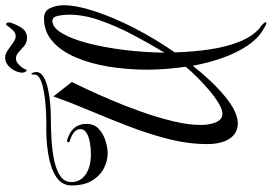

<svg xmlns="http://www.w3.org/2000/svg" viewBox="-172 -751 1037 733"><g transform="rotate(-90 346.5 -384.5)"><path d="M129 -492Q99 -492 70.5 -506.5Q42 -521 23.5 -551.5Q5 -582 5 -630Q5 -667 38 -688.5Q71 -710 125.5 -719Q180 -728 242 -726Q254 -726 279 -727Q304 -728 332.5 -731Q361 -734 386 -740.5Q411 -747 423 -758Q427 -763 427.5 -766Q428 -769 428 -771Q428 -783 431 -783Q434 -783 436 -776Q438 -769 438 -765Q438 -748 420 -737Q402 -726 374.5 -720Q347 -714 319 -711.5Q291 -709 270 -709Q227 -709 182.5 -706.5Q138 -704 100.5 -696Q63 -688 40.5 -672.5Q18 -657 18 -630Q18 -596 47 -576Q76 -556 125 -556Q145 -556 167 -559.5Q189 -563 204.5 -572Q220 -581 220 -596Q220 -622 177 -636Q170 -636 170 -642Q170 -649 181 -646Q205 -638 218 -626Q231 -614 235 -601Q238 -594 239 -586.5Q240 -579 240 -572Q240 -543 220.5 -525.5Q201 -508 175 -500Q149 -492 129 -492ZM625 114Q619 114 597 100Q564 80 537.5 40Q511 0 492 -53.5Q473 -107 462 -167Q402 -91 343.5 -43Q285 5 241 5Q203 4 183 -27.5Q163 -59 163 -112Q163 -184 182 -259Q201 -334 230 -409.5Q259 -485 290 -558.5Q321 -632 345 -699L400 -629Q392 -613 373 -572.5Q354 -532 330.5 -477Q307 -422 285.5 -361Q264 -300 250 -241.5Q236 -183 236 -136Q236 -102 246.5 -78Q257 -54 279 -54Q295 -54 318.5 -68Q342 -82 368 -104Q394 -126 418 -150Q442 -174 458 -194Q453 -230 450 -267Q447 -304 447 -341Q447 -417 458.5 -487.5Q470 -558 494 -614Q518 -670 555 -702.5Q592 -735 643 -735Q671 -735 682 -711.5Q693 -688 693 -661Q693 -610 669 -538Q645 -466 604.5 -387.5Q564 -309 513 -236Q515 -166 524.5 -102Q534 -38 554 11.5Q574 61 605 88Q617 95 624.5 104.5Q632 114 625 114ZM512 -275Q547 -333 580 -395.5Q613 -458 635 -520.5Q657 -583 657 -640Q657 -661 652.5 -682Q648 -703 633 -703Q608 -703 586 -666Q564 -629 548 -567.5Q532 -506 522.5 -430Q513 -354 512 -275ZM569.6 -799.9Q550.2 -799.9 537.4 -810.7Q524.6 -821.6 513.6 -831.9Q502.6 -842.2 489.4 -842.2Q476.2 -842.2 463.4 -828.2Q450.6 -814.3 446.2 -801Q441.8 -801 438.7 -806.1Q435.6 -811.3 435.6 -818.5Q435.6 -823.6 436.9 -828.2Q438.2 -832.9 439.1 -837Q447.1 -858.6 461.6 -871Q476.2 -883.4 492.9 -883.4Q507 -883.4 521.6 -873.1Q536.1 -862.8 549.8 -853Q563.4 -843.2 574 -843.2Q588.1 -843.2 597.4 -853.5Q606.6 -863.8 618.1 -879.2Q626 -880.3 626.9 -873.1Q627.8 -865.8 626 -860.7Q614.6 -828.8 601.8 -814.3Q589 -799.9 569.6 -799.9Z"/></g></svg>

Font: Festive
Style: Regular
Weight: 400
Designer: Robert E. Leuschke
Foundry: Robert E. Leuschke
Version: Version 1.101; ttfautohint (v1.8.3)